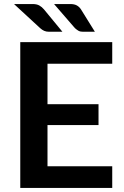

<svg xmlns="http://www.w3.org/2000/svg" viewBox="-20 -932 615 952"><path d="M215.5 -616V-415.5H468.5V-312H215.5V-107.5H536.5V0H80.5V-723H536.5V-616ZM328.5 -912Q348.5 -912 361 -905Q373.5 -898 381.5 -885.5L450.5 -774.5H392Q378 -774.5 369.5 -779.2Q361 -784 351.5 -792.5L248 -912ZM142 -912Q162 -912 175 -904.8Q188 -897.5 198 -885.5L289.5 -774.5H223.5Q209.5 -774.5 199.2 -779Q189 -783.5 179 -792.5L49.5 -912Z"/></svg>

Font: Lato 2
Style: Bold
Weight: 700
Designer: Lukasz Dziedzic with Adam Twardoch and Botio Nikoltchev
Foundry: tyPoland Lukasz Dziedzic
Version: Version 2.015; 2015-08-06; http://www.latofonts.com/